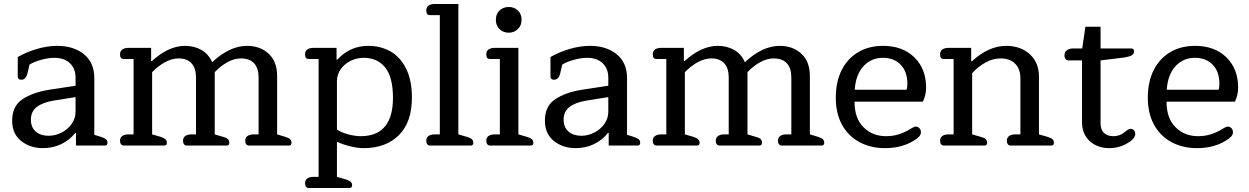

<svg xmlns="http://www.w3.org/2000/svg" viewBox="-20 -730 6265 963"><path d="M41 -125Q41 -198 93 -232.5Q145 -267 228 -280L359 -300V-340Q359 -386 330.5 -413Q302 -440 252 -440Q223 -440 186.5 -430Q150 -420 128 -406L118 -363Q110 -330 87 -330Q78 -330 73.5 -334.5Q69 -339 69 -346V-444Q110 -468 163.5 -484Q217 -500 267 -500Q349 -500 401 -458Q453 -416 453 -338V-54L488 -43Q505 -37 512 -31Q519 -25 519 -14Q519 0 506 0H361V-63H357Q330 -28 288 -7.5Q246 13 195 13Q131 13 86 -23Q41 -59 41 -125ZM359 -169V-243L247 -225Q194 -216 164.5 -193.5Q135 -171 135 -130Q135 -91 159.5 -70Q184 -49 224 -49Q258 -49 289.5 -65.5Q321 -82 340 -109.5Q359 -137 359 -169Z M582 -24Q582 -40 593.5 -48Q605 -56 625 -56H650V-434H601Q582 -434 582 -457Q582 -474 593.5 -482Q605 -490 625 -490H738V-424H742Q826 -500 908 -500Q955 -500 991 -479Q1027 -458 1044 -418Q1132 -500 1219 -500Q1285 -500 1327.5 -460.5Q1370 -421 1370 -349V-56L1413 -43Q1429 -38 1435.5 -31.5Q1442 -25 1442 -14Q1442 0 1429 0H1229Q1220 0 1215 -6.5Q1210 -13 1210 -24Q1210 -40 1221.5 -48Q1233 -56 1253 -56H1277V-341Q1277 -388 1254.5 -412.5Q1232 -437 1189 -437Q1154 -437 1119.5 -417.5Q1085 -398 1057 -368V-56L1101 -43Q1117 -39 1123.5 -32Q1130 -25 1130 -14Q1130 0 1117 0H917Q908 0 903 -6.5Q898 -13 898 -24Q898 -40 909.5 -48Q921 -56 941 -56H963V-341Q963 -388 940.5 -412.5Q918 -437 876 -437Q842 -437 807.5 -418Q773 -399 743 -368V-56L788 -43Q804 -37 810.5 -30.5Q817 -24 817 -14Q817 0 803 0H601Q592 0 587 -6.5Q582 -13 582 -24Z M1510 189Q1510 173 1521.5 165Q1533 157 1553 157H1578V-434H1529Q1510 -434 1510 -457Q1510 -474 1521.5 -482Q1533 -490 1553 -490H1668V-431L1671 -430Q1735 -500 1827 -500Q1889 -500 1938.5 -472Q1988 -444 2017 -385.5Q2046 -327 2046 -240Q2046 -117 1980.5 -52Q1915 13 1804 13Q1774 13 1737 4Q1700 -5 1670 -19V157L1715 170Q1731 175 1738.5 181.5Q1746 188 1746 199Q1746 213 1732 213H1529Q1520 213 1515 206.5Q1510 200 1510 189ZM1951 -239Q1951 -343 1912 -391.5Q1873 -440 1804 -440Q1770 -440 1739 -425Q1708 -410 1689 -383Q1670 -356 1670 -324V-80Q1693 -65 1727 -56Q1761 -47 1789 -47Q1870 -47 1910.5 -95.5Q1951 -144 1951 -239Z M2118 -24Q2118 -40 2129.5 -48Q2141 -56 2161 -56H2186V-654H2137Q2118 -654 2118 -677Q2118 -694 2129.5 -702Q2141 -710 2161 -710H2279V-56L2324 -43Q2340 -38 2347 -31.5Q2354 -25 2354 -14Q2354 0 2341 0H2137Q2128 0 2123 -6.5Q2118 -13 2118 -24Z M2467 -631Q2467 -660 2485.5 -677.5Q2504 -695 2532 -695Q2559 -695 2577.5 -677.5Q2596 -660 2596 -631Q2596 -602 2577.5 -584Q2559 -566 2532 -566Q2504 -566 2485.5 -584Q2467 -602 2467 -631ZM2419 -24Q2419 -40 2430.5 -48Q2442 -56 2462 -56H2487V-434H2438Q2419 -434 2419 -457Q2419 -474 2430.5 -482Q2442 -490 2462 -490H2580V-56L2625 -43Q2641 -38 2648 -31.5Q2655 -25 2655 -14Q2655 0 2642 0H2438Q2429 0 2424 -6.5Q2419 -13 2419 -24Z M2713 -125Q2713 -198 2765 -232.5Q2817 -267 2900 -280L3031 -300V-340Q3031 -386 3002.5 -413Q2974 -440 2924 -440Q2895 -440 2858.5 -430Q2822 -420 2800 -406L2790 -363Q2782 -330 2759 -330Q2750 -330 2745.5 -334.5Q2741 -339 2741 -346V-444Q2782 -468 2835.5 -484Q2889 -500 2939 -500Q3021 -500 3073 -458Q3125 -416 3125 -338V-54L3160 -43Q3177 -37 3184 -31Q3191 -25 3191 -14Q3191 0 3178 0H3033V-63H3029Q3002 -28 2960 -7.5Q2918 13 2867 13Q2803 13 2758 -23Q2713 -59 2713 -125ZM3031 -169V-243L2919 -225Q2866 -216 2836.5 -193.5Q2807 -171 2807 -130Q2807 -91 2831.5 -70Q2856 -49 2896 -49Q2930 -49 2961.5 -65.5Q2993 -82 3012 -109.5Q3031 -137 3031 -169Z M3254 -24Q3254 -40 3265.5 -48Q3277 -56 3297 -56H3322V-434H3273Q3254 -434 3254 -457Q3254 -474 3265.5 -482Q3277 -490 3297 -490H3410V-424H3414Q3498 -500 3580 -500Q3627 -500 3663 -479Q3699 -458 3716 -418Q3804 -500 3891 -500Q3957 -500 3999.5 -460.5Q4042 -421 4042 -349V-56L4085 -43Q4101 -38 4107.5 -31.5Q4114 -25 4114 -14Q4114 0 4101 0H3901Q3892 0 3887 -6.5Q3882 -13 3882 -24Q3882 -40 3893.5 -48Q3905 -56 3925 -56H3949V-341Q3949 -388 3926.5 -412.5Q3904 -437 3861 -437Q3826 -437 3791.5 -417.5Q3757 -398 3729 -368V-56L3773 -43Q3789 -39 3795.5 -32Q3802 -25 3802 -14Q3802 0 3789 0H3589Q3580 0 3575 -6.5Q3570 -13 3570 -24Q3570 -40 3581.5 -48Q3593 -56 3613 -56H3635V-341Q3635 -388 3612.5 -412.5Q3590 -437 3548 -437Q3514 -437 3479.5 -418Q3445 -399 3415 -368V-56L3460 -43Q3476 -37 3482.5 -30.5Q3489 -24 3489 -14Q3489 0 3475 0H3273Q3264 0 3259 -6.5Q3254 -13 3254 -24Z M4172 -240Q4172 -320 4201.5 -378.5Q4231 -437 4284.5 -468.5Q4338 -500 4409 -500Q4507 -500 4566 -442.5Q4625 -385 4625 -290Q4625 -254 4609 -220H4266Q4266 -136 4311.5 -91.5Q4357 -47 4423 -47Q4459 -47 4489 -56.5Q4519 -66 4549 -85Q4564 -95 4573 -95Q4584 -95 4591.5 -87Q4599 -79 4599 -67Q4599 -55 4590.5 -45.5Q4582 -36 4564 -25Q4503 13 4419 13Q4347 13 4291 -17Q4235 -47 4203.5 -104Q4172 -161 4172 -240ZM4527 -280Q4531 -291 4531 -309Q4531 -371 4497.5 -405.5Q4464 -440 4408 -440Q4349 -440 4310.5 -397.5Q4272 -355 4267 -280Z M4695 -24Q4695 -40 4706.5 -48Q4718 -56 4738 -56H4763V-434H4714Q4695 -434 4695 -457Q4695 -474 4706.5 -482Q4718 -490 4738 -490H4851V-423H4855Q4939 -500 5027 -500Q5098 -500 5144.5 -458.5Q5191 -417 5191 -346V-56L5236 -43Q5252 -38 5259 -31.5Q5266 -25 5266 -14Q5266 0 5253 0H5049Q5040 0 5035 -6.5Q5030 -13 5030 -24Q5030 -40 5041.5 -48Q5053 -56 5073 -56H5098V-338Q5098 -383 5072 -410Q5046 -437 4998 -437Q4961 -437 4924 -417Q4887 -397 4856 -363V-56L4901 -43Q4917 -39 4924 -32Q4931 -25 4931 -14Q4931 0 4918 0H4714Q4705 0 4700 -6.5Q4695 -13 4695 -24Z M5407 -118V-427H5339Q5330 -427 5324.5 -434Q5319 -441 5319 -452Q5319 -468 5330.5 -477.5Q5342 -487 5362 -487H5408L5424 -596H5500V-487H5654Q5660 -487 5664 -483.5Q5668 -480 5668 -473Q5668 -460 5657 -453Q5646 -446 5621 -442L5501 -427H5500V-112Q5500 -80 5517 -63.5Q5534 -47 5563 -47Q5582 -47 5597 -53Q5612 -59 5627 -72Q5641 -84 5650 -84Q5660 -84 5667 -77Q5674 -70 5674 -58Q5674 -48 5665.5 -36.5Q5657 -25 5640 -15Q5597 13 5543 13Q5485 13 5446 -22Q5407 -57 5407 -118Z M5737 -240Q5737 -320 5766.5 -378.5Q5796 -437 5849.5 -468.5Q5903 -500 5974 -500Q6072 -500 6131 -442.5Q6190 -385 6190 -290Q6190 -254 6174 -220H5831Q5831 -136 5876.5 -91.5Q5922 -47 5988 -47Q6024 -47 6054 -56.5Q6084 -66 6114 -85Q6129 -95 6138 -95Q6149 -95 6156.5 -87Q6164 -79 6164 -67Q6164 -55 6155.5 -45.5Q6147 -36 6129 -25Q6068 13 5984 13Q5912 13 5856 -17Q5800 -47 5768.5 -104Q5737 -161 5737 -240ZM6092 -280Q6096 -291 6096 -309Q6096 -371 6062.5 -405.5Q6029 -440 5973 -440Q5914 -440 5875.5 -397.5Q5837 -355 5832 -280Z"/></svg>

Font: Maitree Medium
Style: Regular
Weight: 500
Designer: CadsonDemak Team
Foundry: CadsonDemak
Version: Version 1.000